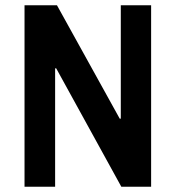

<svg xmlns="http://www.w3.org/2000/svg" viewBox="-20 -708 667 728"><path d="M73 0V-688H196L434 -258H438V-688H553V0H440L193 -449H189V0Z"/></svg>

Font: Saira Semi Condensed Medium
Style: Regular
Weight: 500
Width: 4
Designer: Hector Gatti with collaboration of the Omnibus-Type team
Foundry: Omnibus-Type
Version: Version 1.001; ttfautohint (v1.8)